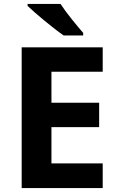

<svg xmlns="http://www.w3.org/2000/svg" viewBox="-20 -954 600 974"><path d="M287 -934H120V-924C158 -887 252 -809 303 -774H402V-787C370 -824 316 -889 287 -934ZM501 0V-125H241V-309H483V-433H241V-590H501V-714H90V0Z"/></svg>

Font: Noto Traditional Nushu
Style: Bold
Weight: 700
Designer: LIU Zhao
Foundry: LiuZhao Studio
Version: Version 2.003